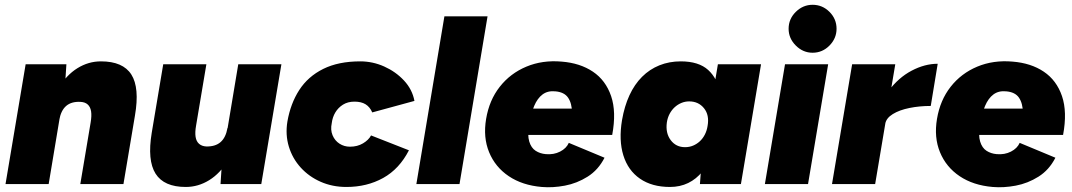

<svg xmlns="http://www.w3.org/2000/svg" viewBox="-20 -768 4473 801"><path d="M3 0 87 -500H257L251 -408L183 0ZM315 0 358 -256 543 -286 495 0ZM358 -256Q363 -285 360 -303.5Q357 -322 346 -332Q335 -342 316 -343Q278 -345 256 -326Q234 -307 227 -266H178Q191 -345 224 -400Q257 -455 303 -483.5Q349 -512 401 -512Q493 -512 528 -457Q563 -402 543 -286Z M900 0 906 -92 974 -500H1154L1070 0ZM613 -214 661 -500H841L798 -244ZM798 -244Q793 -216 796 -197Q799 -178 810.5 -168Q822 -158 840 -157Q878 -156 900 -175Q922 -194 929 -234H978Q965 -155 932 -100Q899 -45 853 -16.5Q807 12 755 12Q664 12 629 -43.5Q594 -99 613 -214Z M1425 12Q1367 12 1318 -9.5Q1269 -31 1234.5 -69Q1200 -107 1185 -156.5Q1170 -206 1179 -261Q1192 -336 1228.5 -392.5Q1265 -449 1328.5 -480.5Q1392 -512 1483 -512Q1535 -512 1583 -490.5Q1631 -469 1665.5 -432Q1700 -395 1709 -347L1533 -299Q1523 -322 1505 -333Q1487 -344 1459 -344Q1431 -344 1411 -331.5Q1391 -319 1379 -299Q1367 -279 1364 -254Q1358 -226 1367.5 -203.5Q1377 -181 1396.5 -168.5Q1416 -156 1440 -156Q1471 -156 1494.5 -170Q1518 -184 1528 -203L1686 -141Q1646 -63 1578.5 -25.5Q1511 12 1425 12Z M1717 0 1834 -700H2014L1897 0Z M2240 12Q2159 5 2102.5 -33Q2046 -71 2020.5 -133Q1995 -195 2008 -272Q2021 -350 2065 -406Q2109 -462 2176 -490Q2243 -518 2323 -511Q2400 -505 2453.5 -469Q2507 -433 2529.5 -367Q2552 -301 2534 -205H2358Q2367 -258 2366.5 -297.5Q2366 -337 2350 -360.5Q2334 -384 2296 -387Q2265 -390 2243.5 -374Q2222 -358 2208.5 -326Q2195 -294 2187 -248Q2180 -204 2188 -177.5Q2196 -151 2214.5 -139Q2233 -127 2257 -125Q2290 -122 2316.5 -135.5Q2343 -149 2353 -172L2502 -110Q2476 -59 2431.5 -31Q2387 -3 2336.5 6.5Q2286 16 2240 12ZM2119 -205 2120 -315H2458V-205Z M2900 0 2907 -93 2975 -500H3155L3071 0ZM2775 12Q2700 12 2650 -22.5Q2600 -57 2580.5 -120Q2561 -183 2575 -267Q2585 -325 2606 -370.5Q2627 -416 2658.5 -447.5Q2690 -479 2731 -495.5Q2772 -512 2820 -512Q2895 -512 2934.5 -476Q2974 -440 2984.5 -377.5Q2995 -315 2981 -233Q2971 -175 2953.5 -129.5Q2936 -84 2910.5 -52.5Q2885 -21 2851 -4.5Q2817 12 2775 12ZM2838 -154Q2856 -154 2871.5 -160.5Q2887 -167 2899.5 -178.5Q2912 -190 2920.5 -206.5Q2929 -223 2932 -243Q2940 -288 2917 -316.5Q2894 -345 2855 -345Q2838 -345 2822.5 -338.5Q2807 -332 2794.5 -320.5Q2782 -309 2773.5 -293Q2765 -277 2762 -257Q2756 -213 2778 -183.5Q2800 -154 2838 -154Z M3171 0 3255 -500H3435L3351 0ZM3370 -548Q3330 -548 3300 -578Q3270 -608 3270 -648Q3270 -689 3300 -718.5Q3330 -748 3370 -748Q3411 -748 3440.5 -718.5Q3470 -689 3470 -648Q3470 -608 3440.5 -578Q3411 -548 3370 -548Z M3451 0 3535 -500H3715L3631 0ZM3631 -251Q3645 -332 3686.5 -388Q3728 -444 3783 -473Q3838 -502 3892 -502L3863 -326Q3816 -326 3774 -317.5Q3732 -309 3704.5 -292Q3677 -275 3673 -251Z M4121 12Q4040 5 3983.5 -33Q3927 -71 3901.5 -133Q3876 -195 3889 -272Q3902 -350 3946 -406Q3990 -462 4057 -490Q4124 -518 4204 -511Q4281 -505 4334.5 -469Q4388 -433 4410.5 -367Q4433 -301 4415 -205H4239Q4248 -258 4247.5 -297.5Q4247 -337 4231 -360.5Q4215 -384 4177 -387Q4146 -390 4124.5 -374Q4103 -358 4089.5 -326Q4076 -294 4068 -248Q4061 -204 4069 -177.5Q4077 -151 4095.5 -139Q4114 -127 4138 -125Q4171 -122 4197.5 -135.5Q4224 -149 4234 -172L4383 -110Q4357 -59 4312.5 -31Q4268 -3 4217.5 6.5Q4167 16 4121 12ZM4000 -205 4001 -315H4339V-205Z"/></svg>

Font: Figtree Light Black
Style: Italic
Weight: 900
Italic angle: -9.5°
Version: Version 2.000